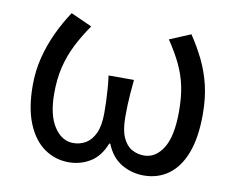

<svg xmlns="http://www.w3.org/2000/svg" viewBox="-67 -644 915 743"><g transform="rotate(10 391.0 -272.0)"><path d="M245.6 13.4Q192.5 13.4 149.7 -16.6Q106.9 -46.6 82.2 -106.6Q57.4 -166.6 57.4 -255.8Q57.4 -313.6 70.7 -366Q84.1 -418.4 106.6 -466.5Q129.2 -514.6 157.4 -556.8L240.7 -519.4Q210 -475.2 188.6 -432.5Q167.1 -389.8 155.9 -343.1Q144.7 -296.3 144.7 -239.7Q144.7 -155 174.8 -109Q205 -62.9 250.3 -62.9Q276.8 -62.9 299 -75.9Q321.2 -89 335 -118.5Q348.8 -148 348.8 -198.1Q348.8 -220.8 348 -243.2Q347.2 -265.6 345.4 -290.5Q343.7 -315.5 339.9 -344.2H439.7Q436.9 -315.5 434.9 -290.5Q432.9 -265.6 432.1 -243.2Q431.4 -220.8 431.4 -198.1Q431.4 -146.4 444.8 -116.9Q458.2 -87.4 480.3 -75.1Q502.4 -62.9 528.1 -62.9Q573.6 -62.9 603 -109.6Q632.5 -156.3 632.5 -253.9Q632.5 -309.9 623.5 -353Q614.4 -396.1 595.3 -436.3Q576.1 -476.6 545.4 -522.2L627.9 -556.8Q657.2 -513.3 678.9 -468.7Q700.7 -424.1 712.9 -373.1Q725.1 -322.1 725.1 -258.6Q725.1 -167.9 702.2 -107.5Q679.4 -47.2 637.7 -16.9Q596 13.4 540.3 13.4Q493.5 13.4 453.3 -10Q413.1 -33.4 392.2 -85.2H388.2Q368.2 -33.4 330 -10Q291.7 13.4 245.6 13.4Z"/></g></svg>

Font: Noto Sans KR Thin
Style: Regular
Weight: 100
Designer: Ryoko NISHIZUKA 西塚涼子 (kana, bopomofo & ideographs); Paul D. Hunt (Latin, Greek & Cyrillic); Sandoll Communications 산돌커뮤니
Foundry: Adobe
Version: Version 2.004-H2;hotconv 1.0.118;makeotfexe 2.5.65603